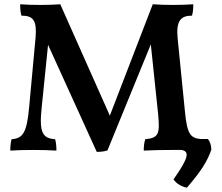

<svg xmlns="http://www.w3.org/2000/svg" viewBox="-20 -699 1034 895"><path d="M949 -51H916C867 -55 852 -75 842 -180L808 -521C800 -604 824 -626 875 -626C880 -643 881 -661 881 -679C853 -677 816 -676 788 -676C761 -676 719 -677 692 -679L492 -160L261 -679C236 -677 195 -676 168 -676C141 -676 97 -677 74 -679C74 -661 75 -642 80 -626C135 -626 152 -604 146 -526L116 -201C105 -78 86 -54 34 -50C29 -33 28 -12 28 3C53 1 103 0 135 0C168 0 214 1 243 3C243 -12 242 -33 237 -50C179 -54 162 -80 174 -195L204 -490L431 9C449 9 468 7 481 2L683 -492L717 -168C726 -75 720 -56 657 -50C652 -34 650 -15 650 3C681 1 741 0 781 0H825C865 6 860 36 789 137C801 156 824 170 851 176C919 98 948 49 965 -1C965 -19 960 -38 949 -51Z"/></svg>

Font: Vollkorn Semibold
Style: Regular
Weight: 600
Designer: Friedrich Althausen
Foundry: Friedrich Althausen
Version: Version 4.015;PS 004.015;hotconv 1.0.88;makeotf.lib2.5.64775